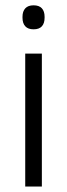

<svg xmlns="http://www.w3.org/2000/svg" viewBox="-20 -684 246 704"><path d="M72.5 0V-487.5H133.5V0ZM103 -576.5Q83 -576.5 72.8 -587.5Q62.5 -598.5 62.5 -619V-622.5Q62.5 -642.5 72.8 -653.5Q83 -664.5 103 -664.5Q123.5 -664.5 133.5 -653.5Q143.5 -642.5 143.5 -622.5V-619Q143.5 -598.5 133.5 -587.5Q123.5 -576.5 103 -576.5Z"/></svg>

Font: Anek Telugu Light
Style: Regular
Weight: 300
Version: Version 1.003